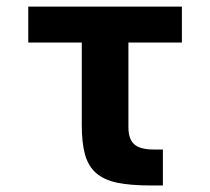

<svg xmlns="http://www.w3.org/2000/svg" viewBox="-20 -567 642 587"><path d="M439.9 0Q378.4 0 337.9 -8.5Q297.4 -17.1 273.4 -38.3Q249.5 -59.6 239.7 -95.2Q230 -130.9 230 -185.1V-437H66.4V-546.9H536.1V-437H372.6V-178.2Q372.6 -141.6 390.6 -125.7Q408.7 -109.9 449.7 -109.9H478V0H439.9Z"/></svg>

Font: Hack
Style: Bold
Weight: 700
Monospace: yes
Designer: Christopher Simpkins
Foundry: Christopher Simpkins
Version: Version 2.017